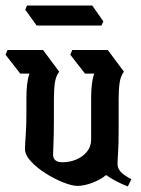

<svg xmlns="http://www.w3.org/2000/svg" viewBox="-39 -674 506 691"><path d="M421 -3Q398 -12 379 -22Q360 -32 343 -44Q322 -27 293 -16Q264 -5 239 -5Q221 -5 190 -17Q159 -29 127 -49Q95 -69 73 -92.5Q51 -116 51 -138Q51 -153 53.5 -186.5Q56 -220 56 -263V-321Q56 -347 58.5 -369.5Q61 -392 67 -409H34L-19 -477L-12 -494H116L174 -416Q162 -400 158.5 -376Q155 -352 155 -315V-256Q155 -190 153.5 -160Q152 -130 152 -118Q152 -90 186 -90Q211 -90 234.5 -99.5Q258 -109 273.5 -127.5Q289 -146 289 -172V-321Q289 -347 291.5 -369.5Q294 -392 300 -409H267L214 -477L221 -494H349L407 -416Q395 -400 391.5 -376Q388 -352 388 -315V-208Q388 -153 386 -125Q384 -97 384 -84Q384 -68 395.5 -55.5Q407 -43 434 -29ZM93 -582 52 -639 58 -654H293L333 -597L326 -582Z"/></svg>

Font: Jaini Purva
Style: Regular
Weight: 400
Designer: Maithili Shingre, Girish Dalvi (Devanagari), Taresh Vohra (Latin)
Foundry: Ek Type
Version: Version 2.000; ttfautohint (v1.8.4.7-5d5b)